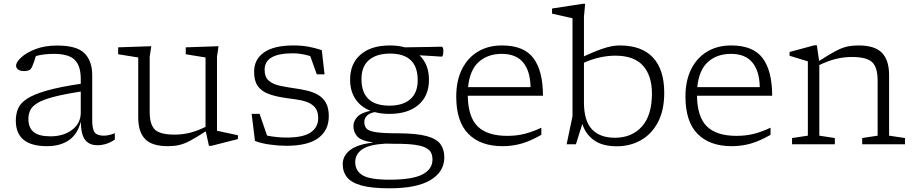

<svg xmlns="http://www.w3.org/2000/svg" viewBox="-20 -762 4830 1014"><path d="M494.5 5Q453 5 430.5 -22Q408 -49 406.5 -120Q390.5 -54 344.5 -22Q298.5 10 228 10Q63.5 10 63.5 -125Q63.5 -160.5 75.8 -189.2Q88 -218 123.5 -241Q159 -264 227 -283.5Q295 -303 406.5 -319.5V-345.5Q406.5 -414 374.8 -445.8Q343 -477.5 265.5 -477.5Q210 -477.5 169.5 -466Q159.5 -432.5 149.5 -409.5Q143 -395 132.5 -390.8Q122 -386.5 109 -386.5Q86.5 -386.5 75.8 -394.8Q65 -403 65 -415Q65 -434 92.2 -459Q119.5 -484 168.2 -502.8Q217 -521.5 281.5 -521.5Q386 -521.5 426.5 -480.5Q467 -439.5 467 -365.5V-128.5Q467 -78 480.8 -61.8Q494.5 -45.5 528 -45.5Q554.5 -45.5 586.5 -58.5V-25Q543 5 494.5 5ZM130 -133.5Q130 -87.5 157.8 -64.8Q185.5 -42 247 -42Q315.5 -42 361 -76.5Q406.5 -111 406.5 -167.5V-278.5Q317 -264.5 262 -250Q207 -235.5 178.5 -218.2Q150 -201 140 -180.2Q130 -159.5 130 -133.5Z M770.5 -172Q770.5 -103.5 798.5 -77.2Q826.5 -51 902 -51Q941.5 -51 980.5 -60.2Q1019.5 -69.5 1065.5 -92V-458.5L961 -475.5V-512L1134 -518L1126 -462V-71.5Q1132 -70 1154.8 -65.2Q1177.5 -60.5 1201.8 -55.2Q1226 -50 1236.5 -47.5V-27.5L1097 8H1083.5L1066.5 -68.5Q1016 -35.5 983.5 -18.5Q951 -1.5 924.8 4.2Q898.5 10 867 10Q782.5 10 746.2 -27.8Q710 -65.5 710 -142V-458.5L604 -475.5V-512L779 -518L770.5 -462Z M1530 -522Q1573 -522 1608.8 -515.5Q1644.5 -509 1679.5 -497L1694 -369.5H1653L1618.5 -466Q1593 -473.5 1570.2 -477Q1547.5 -480.5 1527 -480.5Q1377.5 -480.5 1377.5 -394Q1377.5 -355 1399.5 -336Q1421.5 -317 1457.8 -309.2Q1494 -301.5 1536.5 -295.5Q1568.5 -291 1600.2 -283.8Q1632 -276.5 1658.5 -261.8Q1685 -247 1700.8 -219.8Q1716.5 -192.5 1716.5 -148Q1716.5 -75 1661.8 -33.5Q1607 8 1491.5 8Q1452 8 1404.8 1.5Q1357.5 -5 1326.5 -18L1309 -160.5H1351L1390.5 -46Q1416 -40.5 1443.8 -38Q1471.5 -35.5 1493.5 -35.5Q1581.5 -35.5 1621 -62.8Q1660.5 -90 1660.5 -138.5Q1660.5 -175.5 1642.5 -195.8Q1624.5 -216 1595.8 -225.2Q1567 -234.5 1533.2 -238.5Q1499.5 -242.5 1468 -248Q1426 -255 1393 -268.2Q1360 -281.5 1341 -308.2Q1322 -335 1322 -383Q1322 -449 1374.8 -485.5Q1427.5 -522 1530 -522Z M2036 -160.5Q1994 -160.5 1959 -170Q1929.5 -164 1916.8 -150Q1904 -136 1904 -117.5Q1904 -95.5 1916 -82.5Q1928 -69.5 1966.5 -63.8Q2005 -58 2084.5 -58Q2181 -57.5 2233.5 -43.2Q2286 -29 2306.2 -0.8Q2326.5 27.5 2326.5 69Q2326.5 145 2253.8 188.8Q2181 232.5 2036.5 232.5Q1943.5 232.5 1889.8 217.8Q1836 203 1813 174.5Q1790 146 1790 105Q1790 60 1830 29.8Q1870 -0.5 1952 -9Q1887.5 -18.5 1867 -41.2Q1846.5 -64 1846.5 -96.5Q1846.5 -122 1866.5 -144.2Q1886.5 -166.5 1936.5 -177Q1885 -197 1857 -239.2Q1829 -281.5 1829 -341.5Q1829 -426.5 1884.8 -474.2Q1940.5 -522 2039.5 -522Q2082.5 -522 2118 -512Q2196 -512.5 2247 -514Q2298 -515.5 2311 -515.5Q2321.5 -515.5 2321.5 -493.5Q2321.5 -480.5 2319.2 -471.8Q2317 -463 2313 -463Q2307 -463 2297 -463.8Q2287 -464.5 2263.8 -466Q2240.5 -467.5 2195.5 -470Q2245.5 -422 2245.5 -340.5Q2245.5 -256 2190 -208.2Q2134.5 -160.5 2036 -160.5ZM2037 -204Q2107.5 -204 2146.8 -238Q2186 -272 2186 -338.5Q2186 -479 2040 -479Q1969 -479 1929 -445.2Q1889 -411.5 1889 -344.5Q1889 -204 2037 -204ZM1856 94Q1856 140.5 1895.2 163.8Q1934.5 187 2036.5 187Q2159 187 2211.5 159Q2264 131 2264 81Q2264 62 2257.5 46.5Q2251 31 2231 19.8Q2211 8.5 2171.5 2.8Q2132 -3 2066 -2.5Q2040 -2.5 2017.5 -3.5Q1930.5 1 1893.2 26.5Q1856 52 1856 94Z M2630.5 -522Q2747 -522 2797.2 -454.8Q2847.5 -387.5 2847.5 -256.5H2450.5Q2452 -144 2503 -94.2Q2554 -44.5 2659 -44.5Q2710 -44.5 2752 -55.5Q2794 -66.5 2839 -87.5V-50Q2783.5 -18 2735.2 -4Q2687 10 2634 10Q2518 10 2453.8 -54.8Q2389.5 -119.5 2389.5 -252Q2389.5 -336 2419.8 -396.5Q2450 -457 2504.2 -489.5Q2558.5 -522 2630.5 -522ZM2630 -477.5Q2556 -477.5 2508.5 -435Q2461 -392.5 2452 -302H2782Q2780.5 -386.5 2743 -432Q2705.5 -477.5 2630 -477.5Z M3488 -272Q3488 -180 3455 -117Q3422 -54 3365.2 -21.8Q3308.5 10.5 3237 10.5Q3161 10.5 3116.2 -22Q3071.5 -54.5 3055.5 -108L3021.5 0H2972.5L3003.5 -148V-666Q2997 -667 2978.8 -671.2Q2960.5 -675.5 2937.8 -680.5Q2915 -685.5 2895.5 -690V-717L3057.5 -742H3070.5L3064 -674.5V-464.5Q3120.5 -490.5 3155.2 -502.5Q3190 -514.5 3212 -518.2Q3234 -522 3253 -522Q3368.5 -522 3428.2 -458.5Q3488 -395 3488 -272ZM3064 -221.5Q3064 -124 3106.2 -79.2Q3148.5 -34.5 3227 -34.5Q3317 -34.5 3370 -93.8Q3423 -153 3423 -267.5Q3423 -363 3375.5 -415.5Q3328 -468 3230 -468Q3191 -468 3149.8 -459.2Q3108.5 -450.5 3064 -431Z M3841 -522Q3957.5 -522 4007.8 -454.8Q4058 -387.5 4058 -256.5H3661Q3662.5 -144 3713.5 -94.2Q3764.5 -44.5 3869.5 -44.5Q3920.5 -44.5 3962.5 -55.5Q4004.5 -66.5 4049.5 -87.5V-50Q3994 -18 3945.8 -4Q3897.5 10 3844.5 10Q3728.5 10 3664.2 -54.8Q3600 -119.5 3600 -252Q3600 -336 3630.2 -396.5Q3660.5 -457 3714.8 -489.5Q3769 -522 3841 -522ZM3840.5 -477.5Q3766.5 -477.5 3719 -435Q3671.5 -392.5 3662.5 -302H3992.5Q3991 -386.5 3953.5 -432Q3916 -477.5 3840.5 -477.5Z M4533.5 -33 4615 -45.5V-335.5Q4615 -406.5 4586 -433.8Q4557 -461 4479 -461Q4437 -461 4396.2 -451.2Q4355.5 -441.5 4307 -418.5V-45.5L4389 -33V0H4163V-33L4246.5 -45.5V-438Q4238.5 -440.5 4211.2 -448.8Q4184 -457 4150 -467.5V-487.5L4281.5 -523H4294L4306 -440Q4359 -474.5 4392.8 -492.2Q4426.5 -510 4453.8 -516Q4481 -522 4513.5 -522Q4600.5 -522 4638 -483Q4675.5 -444 4675.5 -365V-45.5L4759.5 -33V0H4533.5Z"/></svg>

Font: Newsreader Caption Light
Style: Regular
Weight: 300
Designer: Hugues Gentile
Foundry: Production Type
Version: Version 1.001